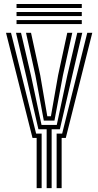

<svg xmlns="http://www.w3.org/2000/svg" viewBox="-20 -969 506 989"><path d="M220.3 0V-303.2H177.9L113.9 -581.2L62.5 -800H88.3L139.4 -581.2L193.9 -325.5H272.4L326.9 -581.2L378 -800H403.7L352.5 -581.2L288.4 -303.2H246V0ZM168.8 0V-258.6H147.4L11 -800H36.7L166.1 -280.9H194.5V0ZM271.7 0V-280.9H300.2L429.5 -800H455.3L318.9 -258.6H297.5V0ZM205.7 -347.8 162.3 -581.2 114 -800H139.8L187.3 -581.2L223.6 -370.1H242.2L279.3 -581.2L326.5 -800H352.3L304.2 -581.2L260.5 -347.8ZM65.2 -927.8V-948.5H401.3V-927.8ZM65.2 -845V-865.7H401.3V-845ZM65.2 -886.4V-907.1H401.3V-886.4Z"/></svg>

Font: Big Shoulders Inline Text SC Thin
Style: Regular
Weight: 100
Designer: Patric King
Foundry: XO Type Co
Version: Version 2.002